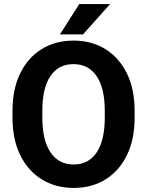

<svg xmlns="http://www.w3.org/2000/svg" viewBox="-20 -922 729 952"><path d="M647.5 -372.1V-338.4Q647.5 -230.5 609.1 -152.3Q570.8 -74.2 502.9 -32.2Q435.1 9.8 345.2 9.8Q256.3 9.8 187.7 -32.2Q119.1 -74.2 80.6 -152.3Q42 -230.5 42 -338.4V-372.1Q42 -480.5 80.3 -558.6Q118.7 -636.7 187 -678.7Q255.4 -720.7 344.2 -720.7Q434.1 -720.7 502.2 -678.7Q570.3 -636.7 608.9 -558.6Q647.5 -480.5 647.5 -372.1ZM499.5 -338.4V-373Q499.5 -485.4 459 -544.7Q418.5 -604 344.2 -604Q270 -604 230 -544.7Q189.9 -485.4 189.9 -373V-338.4Q189.9 -226.6 230.5 -166.5Q271 -106.4 345.2 -106.4Q419.4 -106.4 459.5 -166.5Q499.5 -226.6 499.5 -338.4ZM277.3 -751.5 373 -901.9H525.9L391.6 -751.5Z"/></svg>

Font: Vazirmatn RD
Style: Bold
Weight: 700
Designer: Saber Rastikerdar
Foundry: Saber Rastikerdar
Version: Version 32.102